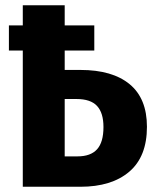

<svg xmlns="http://www.w3.org/2000/svg" viewBox="-20 -713 594 733"><path d="M541 -229Q541 -115 473.5 -57.5Q406 0 287 0H67V-520H14V-616H67V-693H227V-616H340V-520H227V-446H287Q409 -446 475 -391.5Q541 -337 541 -229ZM375 -228Q375 -282 350.5 -308.5Q326 -335 272 -335H227V-116H276Q326 -116 350.5 -143Q375 -170 375 -228Z"/></svg>

Font: Fira Sans Condensed
Style: Bold
Weight: 700
Width: 3
Designer: bBox Type GmbH & Carrois Corporate GbR & Edenspiekermann AG
Foundry: bBox Type GmbH & Carrois Corporate GbR & Edenspiekermann AG
Version: Version 4.301